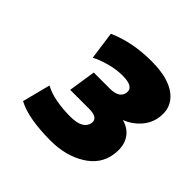

<svg xmlns="http://www.w3.org/2000/svg" viewBox="-122 -818 651 651"><g transform="rotate(45 204.0 -492.5)"><path d="M202 -276Q150 -276 109.5 -283Q69 -290 41 -305L67 -406Q90 -393 122.5 -387Q155 -381 191 -381Q223 -381 239 -390.5Q255 -400 258 -417Q262 -445 218 -445H127L142 -543H219Q264 -543 269 -573Q274 -605 219 -605Q188 -605 156 -596Q124 -587 104 -576L90 -677Q162 -709 253 -709Q335 -709 375 -677Q415 -645 406 -591Q401 -560 379 -535.5Q357 -511 326 -499Q361 -489 376.5 -462Q392 -435 386 -395Q378 -340 326 -308Q274 -276 202 -276Z"/></g></svg>

Font: Mulish Black
Style: Italic
Weight: 900
Italic angle: -9°
Designer: Vernon Adams
Foundry: Vernon Adams
Version: Version 3.603; ttfautohint (v1.8.3)